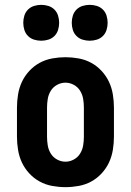

<svg xmlns="http://www.w3.org/2000/svg" viewBox="-20 -764 540 792"><path d="M250 8Q223 8 195.5 3Q168 -2 144 -15Q120 -28 101 -48.5Q82 -69 70.5 -93.5Q59 -118 54.5 -145.5Q50 -173 50 -200V-320Q50 -347 54.5 -374.5Q59 -402 70.5 -426.5Q82 -451 101 -471.5Q120 -492 144 -505Q168 -518 195.5 -523Q223 -528 250 -528Q277 -528 304.5 -523Q332 -518 356 -505Q380 -492 399 -471.5Q418 -451 429.5 -426.5Q441 -402 445.5 -374.5Q450 -347 450 -320V-200Q450 -173 445.5 -145.5Q441 -118 429.5 -93.5Q418 -69 399 -48.5Q380 -28 356 -15Q332 -2 304.5 3Q277 8 250 8ZM250 -97Q268 -97 284.5 -106Q301 -115 310.5 -130.5Q320 -146 323 -164Q326 -182 326 -200V-320Q326 -338 323 -356Q320 -374 310.5 -389.5Q301 -405 284.5 -414Q268 -423 250 -423Q232 -423 215.5 -414Q199 -405 189.5 -389.5Q180 -374 177 -356Q174 -338 174 -320V-200Q174 -182 177 -164Q180 -146 189.5 -130.5Q199 -115 215.5 -106Q232 -97 250 -97ZM350 -596Q335 -596 320.5 -600.5Q306 -605 295.5 -615.5Q285 -626 280.5 -640.5Q276 -655 276 -670Q276 -685 280.5 -699.5Q285 -714 295.5 -724.5Q306 -735 320.5 -739.5Q335 -744 350 -744Q365 -744 379.5 -739.5Q394 -735 404.5 -724.5Q415 -714 419.5 -699.5Q424 -685 424 -670Q424 -655 419.5 -640.5Q415 -626 404.5 -615.5Q394 -605 379.5 -600.5Q365 -596 350 -596ZM150 -596Q135 -596 120.5 -600.5Q106 -605 95.5 -615.5Q85 -626 80.5 -640.5Q76 -655 76 -670Q76 -685 80.5 -699.5Q85 -714 95.5 -724.5Q106 -735 120.5 -739.5Q135 -744 150 -744Q165 -744 179.5 -739.5Q194 -735 204.5 -724.5Q215 -714 219.5 -699.5Q224 -685 224 -670Q224 -655 219.5 -640.5Q215 -626 204.5 -615.5Q194 -605 179.5 -600.5Q165 -596 150 -596Z"/></svg>

Font: Iosevka Term Curly Extrabold
Style: Regular
Weight: 800
Designer: Belleve Invis
Foundry: Belleve Invis
Version: Version 32.3.0